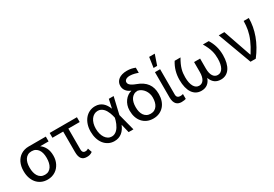

<svg xmlns="http://www.w3.org/2000/svg" viewBox="41 -1733 3858 2703"><g transform="rotate(-30 1969.5 -381.0)"><path d="M58.2 -269.9Q58.2 -306.5 65.5 -339.8Q72.8 -373.2 86.6 -402Q100.5 -430.8 120.7 -454Q141 -477.3 167.3 -493.8Q193.5 -510.3 225.3 -519.4Q257.1 -528.4 294 -528.4H572.4V-450.3H436.1Q481.5 -418 506.4 -366.5Q531.2 -315 531.2 -248.6V-238.6Q531.2 -206.7 524.1 -175.8Q517 -144.9 503.2 -117.4Q489.3 -89.8 469.3 -66.4Q449.2 -43 422.9 -26.1Q396.7 -9.2 364.7 0.4Q332.7 9.9 295.5 9.9Q239.7 9.9 195.5 -10.7Q151.3 -31.2 120.9 -67.3Q90.6 -103.3 74.4 -152.5Q58.2 -201.7 58.2 -258.5ZM156.2 -258.5Q156.2 -220.2 164.2 -185.7Q172.2 -151.3 189.1 -125.2Q206 -99.1 232.4 -83.6Q258.9 -68.2 295.5 -68.2Q331.7 -68.2 357.8 -83.6Q383.9 -99.1 400.6 -125.2Q417.3 -151.3 425.2 -185.7Q433.2 -220.2 433.2 -258.5V-269.9Q433.2 -306.1 425.2 -338.8Q417.3 -371.4 400.4 -396.3Q383.5 -421.2 357.2 -435.7Q331 -450.3 294 -450.3Q257.8 -450.3 231.7 -435.7Q205.6 -421.2 188.9 -396.3Q172.2 -371.4 164.2 -338.8Q156.2 -306.1 156.2 -269.9Z M1088.1 -467.3H903.4V-132.1Q903.4 -108.7 908.7 -96.1Q914.1 -83.5 922.1 -77.6Q930 -71.7 939.5 -70.7Q948.9 -69.6 957.4 -69.6Q970.2 -69.6 982.1 -74.8Q994 -79.9 1001.4 -85.2L1024.1 -18.5Q1012.1 -9.6 1000.4 -3.9Q988.6 1.8 977.5 4.8Q966.3 7.8 954.9 8.9Q943.5 9.9 931.8 9.9Q904.1 9.9 883.2 1.8Q862.2 -6.4 848 -24Q833.8 -41.5 826.7 -69.2Q819.6 -96.9 819.6 -136.4V-467.3H644.9V-545.5H1088.1Z M1379.3 11.4Q1328.1 11 1286.4 -10.3Q1244.7 -31.6 1215 -69.2Q1185.4 -106.9 1169.4 -158.7Q1153.4 -210.6 1153.4 -272.7Q1153.4 -334.2 1170.5 -385.7Q1187.5 -437.1 1218.2 -474.3Q1248.9 -511.4 1291.5 -532Q1334.2 -552.6 1384.9 -552.6Q1422.2 -552.6 1451.7 -541.5Q1481.2 -530.5 1504.3 -510.8Q1527.3 -491.1 1544.7 -463.6Q1562.1 -436.1 1575.3 -403.4H1575.6L1606.5 -545.5H1684.7L1621.1 -272.7L1691.8 0H1613.6L1580.3 -137.8H1579.5Q1565.7 -104.8 1546.9 -77.2Q1528.1 -49.7 1503.4 -29.8Q1478.7 -9.9 1447.8 0.9Q1416.9 11.7 1379.3 11.4ZM1546.9 -274.1Q1543.3 -291.5 1537.5 -313.2Q1531.6 -334.9 1522.5 -357.4Q1513.5 -380 1501.1 -401.5Q1488.6 -422.9 1471.8 -439.8Q1454.9 -456.7 1433.4 -467Q1411.9 -477.3 1384.9 -477.3Q1352.6 -477.3 1325.5 -462Q1298.3 -446.7 1278.6 -419.6Q1258.9 -392.4 1248 -354.6Q1237.2 -316.8 1237.2 -271.3Q1237.2 -226.9 1247.5 -188.9Q1257.8 -150.9 1276.5 -123.2Q1295.1 -95.5 1321.2 -79.7Q1347.3 -63.9 1379.3 -63.9Q1405.5 -63.9 1427.2 -74.4Q1448.9 -84.9 1466.1 -101.9Q1483.3 -119 1496.6 -140.8Q1509.9 -162.6 1519.9 -185.7Q1529.8 -208.8 1536.4 -231.2Q1543 -253.6 1546.9 -271.3L1547.2 -272.7Z M1836.6 -621.4Q1836.6 -653.1 1849.4 -678.6Q1862.2 -704.2 1886.2 -722.5Q1910.2 -740.8 1944.6 -750.7Q1979 -760.7 2022.7 -760.7Q2041.9 -760.7 2058.8 -759.1Q2075.6 -757.5 2091.4 -754.3Q2107.2 -751.1 2122.9 -746.3Q2138.5 -741.5 2154.8 -735.1V-651.3Q2144.2 -655.5 2129.3 -660.5Q2114.3 -665.5 2096.9 -669.7Q2079.5 -674 2060.9 -676.8Q2042.3 -679.7 2024.1 -679.7Q2002.8 -679.7 1986.5 -675.4Q1970.2 -671.2 1959 -663.5Q1947.8 -655.9 1941.9 -645.2Q1936.1 -634.6 1936.1 -622.2Q1936.1 -612.6 1940.3 -601.7Q1944.6 -590.9 1956.5 -579.4Q1968.4 -567.8 1989.5 -555.8Q2010.7 -543.7 2044 -531.2Q2098 -512.1 2136.9 -485.4Q2175.8 -458.8 2200.8 -424.7Q2225.9 -390.6 2237.9 -349.1Q2250 -307.5 2250 -258.5V-248.6Q2250 -193.9 2234 -146.5Q2218 -99.1 2187.7 -64.5Q2157.3 -29.8 2113.5 -9.9Q2069.6 9.9 2014.2 9.9Q1957.7 9.9 1913.7 -9.9Q1869.7 -29.8 1839.3 -64.5Q1808.9 -99.1 1793 -146.5Q1777 -193.9 1777 -248.6V-258.5Q1777 -301.1 1789.6 -338.8Q1802.2 -376.4 1824 -406.1Q1845.9 -435.7 1874.8 -456.1Q1903.8 -476.6 1936.1 -484.4V-487.2Q1913.4 -496.4 1894.9 -509.6Q1876.4 -522.7 1863.5 -539.8Q1850.5 -556.8 1843.6 -577.2Q1836.6 -597.7 1836.6 -621.4ZM1875 -248.6Q1875 -212 1883.2 -179.2Q1891.3 -146.3 1908.4 -121.6Q1925.4 -96.9 1951.7 -82.6Q1978 -68.2 2014.2 -68.2Q2050.1 -68.2 2076 -82.6Q2101.9 -96.9 2118.8 -121.6Q2135.7 -146.3 2143.8 -179.2Q2152 -212 2152 -248.6V-258.5Q2152 -288.4 2142.2 -318.4Q2132.5 -348.4 2114.5 -373.6Q2096.6 -398.8 2071.2 -417.1Q2045.8 -435.4 2014.2 -441.8Q1978 -441.8 1951.7 -426.8Q1925.4 -411.9 1908.4 -386.9Q1891.3 -361.9 1883.2 -328.7Q1875 -295.5 1875 -258.5Z M2440.3 -545.5V-134.9Q2440.3 -115.8 2445.8 -104Q2451.3 -92.3 2460.4 -85.9Q2469.5 -79.5 2480.6 -77.4Q2491.8 -75.3 2502.8 -75.3Q2508.2 -75.3 2514.2 -76Q2520.2 -76.7 2526.1 -77.8Q2532 -78.8 2536.8 -80.1Q2541.5 -81.3 2544 -82.4V-2.8Q2533.4 0.4 2516 3.7Q2498.6 7.1 2473 7.1Q2448.2 7.1 2426.7 -0.4Q2405.2 -7.8 2389.7 -24.5Q2374.3 -41.2 2365.4 -68.4Q2356.5 -95.5 2356.5 -134.9V-545.5ZM2393.5 -772.7H2484.4L2427.6 -606.5H2369.3Z M2772 -545.5Q2746.1 -501.4 2729.9 -465.2Q2713.8 -429 2704.7 -396.5Q2695.7 -364 2692.3 -333.3Q2688.9 -302.6 2688.9 -269.9Q2688.9 -221.9 2696.7 -184.5Q2704.5 -147 2719.3 -121.1Q2734 -95.2 2755 -81.7Q2775.9 -68.2 2802.6 -68.2Q2825.6 -68.2 2844.6 -78.7Q2863.6 -89.1 2877 -109.6Q2890.3 -130 2897.5 -160.3Q2904.8 -190.7 2904.8 -230.1V-393.5H3002.8V-230.1Q3002.8 -190.7 3010.1 -160.3Q3017.4 -130 3030.7 -109.6Q3044 -89.1 3063 -78.7Q3082 -68.2 3105.1 -68.2Q3131.7 -68.2 3152.7 -81.7Q3173.7 -95.2 3188.4 -121.1Q3203.1 -147 3210.9 -184.5Q3218.8 -221.9 3218.8 -269.9Q3218.8 -302.6 3215.4 -333.3Q3212 -364 3202.9 -396.5Q3193.9 -429 3177.7 -465.2Q3161.6 -501.4 3135.7 -545.5H3230.8Q3269.5 -483.7 3288.2 -417.4Q3306.8 -351.2 3306.8 -277Q3306.8 -209.2 3293.7 -155.7Q3280.5 -102.3 3255.5 -65.5Q3230.5 -28.8 3194.4 -9.4Q3158.4 9.9 3112.2 9.9Q3053.3 9.9 3013.5 -19.9Q2973.7 -49.7 2953.8 -107.2Q2933.9 -49.7 2894.2 -19.9Q2854.4 9.9 2795.5 9.9Q2749.3 9.9 2713.2 -9.4Q2677.2 -28.8 2652.2 -65.5Q2627.1 -102.3 2614 -155.7Q2600.9 -209.2 2600.9 -277Q2600.9 -351.2 2619.5 -417.4Q2638.1 -483.7 2676.8 -545.5Z M3393.5 -545.5H3484.4L3642 -89.5H3647.7Q3678.3 -137.8 3701 -180Q3723.7 -222.3 3740.2 -260.7Q3756.7 -299 3767.6 -334.3Q3778.4 -369.7 3785 -404.3Q3791.5 -438.9 3794.6 -473.7Q3797.6 -508.5 3798.3 -545.5H3882.1Q3882.1 -408.4 3831.9 -270.1Q3781.6 -131.7 3680.4 0H3595.2Z"/></g></svg>

Font: Interop
Style: Regular
Weight: 400
Designer: Rasmus Andersson, Google, Jang Haemin
Foundry: jhaemin
Version: Version 1.008